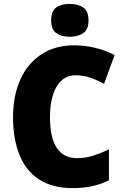

<svg xmlns="http://www.w3.org/2000/svg" viewBox="-20 -1008 637 987"><path d="M368 -621Q306 -621 271.5 -563.5Q237 -506 237 -405Q237 -195 377 -195Q420 -195 460 -208Q500 -221 540 -240V-81Q497 -60 451.5 -50.5Q406 -41 354 -41Q249 -41 181 -85.5Q113 -130 80 -212Q47 -294 47 -406Q47 -515 84 -598Q121 -681 191.5 -728Q262 -775 363 -775Q413 -775 465.5 -763Q518 -751 569 -725L515 -577Q479 -597 443.5 -609Q408 -621 368 -621ZM339 -988Q381 -988 408 -969.5Q435 -951 435 -903Q435 -856 407.5 -837.5Q380 -819 339 -819Q296 -819 269.5 -837.5Q243 -856 243 -903Q243 -951 269 -969.5Q295 -988 339 -988Z"/></svg>

Font: Noto Sans Tamil UI SemiCondensed Black
Style: Regular
Weight: 900
Width: 4
Designer: Jelle Bosma - Monotype Design Team
Foundry: Monotype Imaging Inc.
Version: Version 2.004; ttfautohint (v1.8.4.7-5d5b)